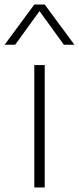

<svg xmlns="http://www.w3.org/2000/svg" viewBox="-56 -828 348 848"><path d="M95.5 0V-540.5H141.5V0ZM-35.5 -630.5 95.5 -808H141.5L272.5 -630.5H226L118.5 -779L11 -630.5Z"/></svg>

Font: Encode Sans Exp XLt
Style: Regular
Weight: 200
Width: 7
Designer: Multiple Designers
Foundry: Impallari Type
Version: Version 3.002; ttfautohint (v1.8.3) -l 8 -r 50 -G 200 -x 14 